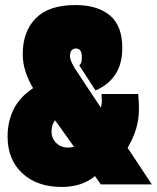

<svg xmlns="http://www.w3.org/2000/svg" viewBox="-20 -730 621 760"><path d="M224 10Q127 10 68.5 -44Q10 -98 10 -190Q10 -248 33.5 -296.5Q57 -345 111 -381Q92 -413 81 -446.5Q70 -480 70 -516Q70 -605 121.5 -657.5Q173 -710 278 -710Q366 -710 415 -669Q464 -628 464 -541Q464 -476 436 -434.5Q408 -393 358 -372L294 -471Q301 -478 302.5 -485.5Q304 -493 304 -504Q304 -538 281 -538Q257 -538 257 -508Q257 -485 291 -437L379 -304Q382 -313 383 -324Q383 -334 382.5 -342.5Q382 -351 382 -358H527Q530 -329 530 -298Q530 -219 485 -145L581 0H379L356 -33Q331 -12 298 -1Q265 10 224 10ZM184 -210Q184 -182 202.5 -164Q221 -146 249 -146Q263 -146 273 -149L198 -254Q184 -237 184 -210Z"/></svg>

Font: Georama Condensed Black
Style: Regular
Weight: 900
Width: 3
Designer: Jean-Baptiste Levee
Foundry: Production Type
Version: Version 1.000